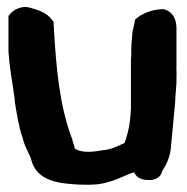

<svg xmlns="http://www.w3.org/2000/svg" viewBox="-20 -521 530 544"><path d="M4 -375C6 -341 13 -297 18 -265C20 -251 22 -239 22 -235V-232C28 -198 32 -165 44 -131C50 -103 67 -80 69 -66L70 -65V-63C89 -3 159 -1 203 2H205C216 2 228 3 243 2C293 1 340 -28 360 -33C371 -8 400 -11 407 -11C418 -11 436 -18 440 -37L441 -39C452 -55 462 -78 464 -101C468 -143 472 -185 476 -228L477 -247L480 -287V-305C481 -317 479 -326 480 -331V-440C480 -455 477 -482 450 -493L445 -495H439C413 -494 389 -485 372 -473L363 -466L361 -456C361 -453 357 -440 355 -429V-425C355 -422 352 -400 352 -384C352 -370 352 -358 351 -350V-213C349 -173 344 -147 333 -116C314 -107 296 -98 276 -96H275C248 -91 213 -86 192 -100C190 -108 188 -116 185 -124V-127L183 -131C149 -222 139 -325 132 -452V-459L127 -465C111 -488 81 -494 69 -498C44 -507 22 -495 11 -484L4 -476Z"/></svg>

Font: Vapor
Style: Blk
Weight: 900
Foundry: Cannot Into Space Fonts
Version: Version 0.179